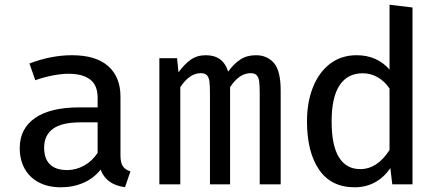

<svg xmlns="http://www.w3.org/2000/svg" viewBox="-20 -790 1886 823"><path d="M496.4 -124.1Q496.4 -92.8 506.4 -77.7Q516.4 -62.6 539 -55.4L515.9 12.3Q435.4 2.1 411.3 -63.1Q382.6 -26.2 338.2 -6.7Q293.8 12.8 240.5 12.8Q186.7 12.8 146.9 -7.9Q107.2 -28.7 85.9 -66.7Q64.6 -104.6 64.6 -154.9Q64.6 -239 130.5 -284.4Q196.4 -329.7 320 -329.7H398.5V-370.8Q398.5 -424.6 366.4 -449.2Q334.4 -473.8 273.3 -473.8Q244.6 -473.8 207.7 -466.9Q170.8 -460 131.3 -446.2L106.2 -517.9Q200 -553.3 288.2 -553.3Q390.8 -553.3 443.6 -506.7Q496.4 -460 496.4 -375.9ZM398.5 -134.9V-265.6H326.7Q244.1 -265.6 206.7 -237.7Q169.2 -209.7 169.2 -157.4Q169.2 -109.7 194.1 -85.4Q219 -61 268.2 -61Q306.2 -61 341 -80.5Q375.9 -100 398.5 -134.9Z M1183.1 -402.1V0H1093.3V-387.7Q1093.3 -423.1 1091 -440.8Q1088.7 -458.5 1080.3 -467.4Q1071.8 -476.4 1054.4 -476.4Q1005.6 -476.4 966.2 -416.4V0H880V-387.7Q880 -423.1 877.7 -440.8Q875.4 -458.5 866.9 -467.4Q858.5 -476.4 841 -476.4Q792.3 -476.4 752.8 -416.4V0H663.1V-540.5H739L745.1 -480Q770.8 -515.4 797.9 -534.4Q825.1 -553.3 862.1 -553.3Q936.4 -553.3 957.9 -483.1Q982.6 -516.9 1010.5 -535.1Q1038.5 -553.3 1076.9 -553.3Q1125.1 -553.3 1154.1 -520Q1183.1 -486.7 1183.1 -402.1Z M1649.7 -769.7 1748.2 -757.9V0H1661.5L1653.3 -69.2Q1624.6 -28.2 1585.9 -7.7Q1547.2 12.8 1500.5 12.8Q1399 12.8 1347.4 -63.1Q1295.9 -139 1295.9 -269.7Q1295.9 -351.8 1321.5 -416.2Q1347.2 -480.5 1395.1 -516.9Q1443.1 -553.3 1508.7 -553.3Q1595.9 -553.3 1649.7 -491.8ZM1401.5 -269.7Q1401.5 -166.7 1432.8 -115.9Q1464.1 -65.1 1524.1 -65.1Q1596.9 -65.1 1649.7 -146.7V-410.8Q1628.2 -442.1 1598.7 -459Q1569.2 -475.9 1534.4 -475.9Q1469.7 -475.9 1435.6 -424.4Q1401.5 -372.8 1401.5 -269.7Z"/></svg>

Font: Fira Code Fixed Retina
Style: Regular
Weight: 450
Monospace: yes
Designer: Carrois Corporate, Edenspiekermann AG, Nikita Prokopov
Foundry: Carrois Corporate, Edenspiekermann AG, Nikita Prokopov
Version: Version 5.002